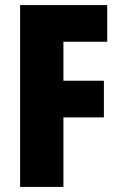

<svg xmlns="http://www.w3.org/2000/svg" viewBox="-20 -734 476 754"><path d="M229 0V-273H388V-417H229V-570H401V-714H59V0Z"/></svg>

Font: Noto Sans Myanmar UI ExtraCondensed Black
Style: Regular
Weight: 900
Width: 2
Designer: Monotype Design Team
Foundry: Monotype Imaging Inc.
Version: Version 2.103